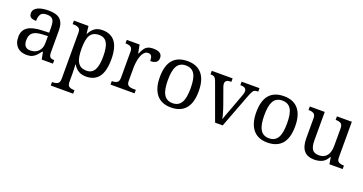

<svg xmlns="http://www.w3.org/2000/svg" viewBox="-39 -1235 4094 2163"><g transform="rotate(20 2008.0 -153.0)"><path d="M268.1 -496.1Q212.9 -496.1 194.8 -467Q176.8 -438 176.8 -387.2Q135.3 -387.2 113.5 -401.4Q91.8 -415.5 91.8 -450.2Q91.8 -476.1 106 -494.1Q120.1 -512.2 145 -523.9Q169.4 -535.2 202.1 -540.5Q234.9 -545.9 272 -545.9Q317.9 -545.9 352.1 -536.9Q386.2 -527.8 409.2 -507.3Q455.1 -466.3 455.1 -373V-113.8Q455.1 -73.7 468.8 -57.9Q482.4 -42 517.1 -42H520V0H384.8L369.1 -85.9H360.8Q338.9 -56.6 318.4 -35.2Q297.9 -13.7 271.5 -2Q245.1 9.8 205.1 9.8Q171.9 9.8 143.3 0Q114.7 -9.8 94.2 -29.3Q73.2 -49.3 61.5 -79.1Q49.8 -108.9 49.8 -149.9Q49.8 -229.5 106.4 -268.1Q163.1 -306.6 277.8 -310.1L360.8 -313V-373Q360.8 -411.1 354.2 -438.7Q347.7 -466.3 327.9 -481.2Q308.1 -496.1 268.1 -496.1ZM147 -145Q147 -51.8 228 -51.8Q289.6 -51.8 325.2 -89.6Q360.8 -127.4 360.8 -190.9V-272L296.9 -269Q214.8 -265.6 179.7 -234.9Q162.1 -219.7 154.5 -197Q147 -174.3 147 -145Z M1122.1 -269Q1122.1 -126 1069.3 -57.1Q1018.1 9.8 918 9.8Q863.3 9.8 825.7 -13.7Q788.1 -37.1 765.1 -78.1H761.2Q761.7 -65.4 762.2 -53.2Q762.7 -41 763.2 -29.8Q763.7 -23.9 763.9 -9Q764.2 5.9 764.6 19.3Q765.1 32.7 765.1 35.2V130.9Q765.1 172.9 787.8 185.5Q810.5 198.2 847.2 198.2H850.1V240.2H581.1V198.2H588.9Q626.5 198.2 648.7 184.3Q670.9 170.4 670.9 126V-425.8Q670.9 -467.8 647.9 -481Q625 -494.1 588.9 -494.1H576.2V-536.1H751L761.2 -445.8H765.1Q788.1 -493.2 824.2 -519.5Q860.4 -545.9 918 -545.9Q1018.1 -545.9 1069.3 -479.5Q1122.1 -410.6 1122.1 -269ZM900.9 -481.9Q825.2 -481.9 793.9 -429.7Q778.3 -403.3 771.7 -363.3Q765.1 -323.2 765.1 -269Q765.1 -216.8 771.7 -176.8Q778.3 -136.7 794.4 -109.4Q810.1 -82 836.2 -68.1Q862.3 -54.2 901.9 -54.2Q966.3 -54.2 996.6 -109.4Q1011.2 -136.7 1018.1 -177Q1024.9 -217.3 1024.9 -270Q1024.9 -378.4 996.6 -429.2Q966.8 -481.9 900.9 -481.9Z M1470.7 -42H1498.5V0H1210V-42H1212.9Q1250.5 -42 1272.7 -55.7Q1294.9 -69.3 1294.9 -113.8V-425.8Q1294.9 -467.8 1272 -481Q1249 -494.1 1212.9 -494.1H1210V-536.1H1363.8L1382.8 -437H1387.7Q1402.3 -470.2 1417.7 -494.6Q1433.1 -519 1458 -532.5Q1482.9 -545.9 1524.9 -545.9Q1632.8 -545.9 1632.8 -473.1Q1632.8 -401.9 1539.6 -401.9Q1539.6 -443.4 1527.8 -461.7Q1516.1 -480 1486.8 -480Q1468.3 -480 1453.6 -469.7Q1425.3 -449.2 1409.7 -401.9Q1401.9 -380.4 1397.5 -356Q1392.6 -332 1390.6 -308.6Q1388.7 -285.2 1388.7 -266.1V-108.9Q1388.7 -67.4 1411.1 -54.7Q1433.6 -42 1470.7 -42Z M2169.9 -269Q2169.9 -127.9 2110.1 -59.1Q2050.3 9.8 1935.1 9.8Q1824.7 9.8 1765.1 -59.1Q1735.4 -93.8 1719.2 -146.2Q1703.1 -198.7 1703.1 -269Q1703.1 -409.2 1762.5 -477.5Q1821.8 -545.9 1938 -545.9Q2049.3 -545.9 2108.4 -478Q2138.7 -443.8 2154.3 -391.6Q2169.9 -339.4 2169.9 -269ZM1799.8 -269Q1799.8 -213.4 1807.1 -171.1Q1814.5 -128.9 1831.1 -100.1Q1863.8 -42 1937 -42Q2009.8 -42 2042.5 -100.1Q2058.6 -128.9 2065.7 -171.1Q2072.8 -213.4 2072.8 -269Q2072.8 -324.7 2065.4 -366.7Q2058.1 -408.7 2042 -437Q2009.3 -493.2 1936 -493.2Q1863.3 -493.2 1830.6 -437Q1814.5 -408.7 1807.1 -366.7Q1799.8 -324.7 1799.8 -269Z M2231.9 -494.1H2229V-536.1H2479V-494.1H2466.3Q2406.2 -494.1 2406.2 -445.8Q2406.2 -431.2 2414.1 -409.2L2481.9 -220.2Q2489.3 -200.7 2498.5 -170.9Q2507.8 -141.1 2515.6 -113Q2523.4 -85 2525.9 -69.8H2529.3Q2531.7 -80.6 2540.8 -105.2Q2549.8 -129.9 2560.5 -158.2Q2571.3 -186.5 2579.1 -207L2650.9 -401.9Q2660.2 -425.3 2660.2 -444.8Q2660.2 -494.1 2594.2 -494.1H2586.9V-536.1H2801.3V-494.1H2789.1Q2757.3 -494.1 2743.7 -476.8Q2730 -459.5 2712.9 -416L2555.2 0H2463.9L2303.2 -440.9Q2292 -471.2 2277.1 -482.7Q2262.2 -494.1 2231.9 -494.1Z M3326.2 -269Q3326.2 -127.9 3266.4 -59.1Q3206.5 9.8 3091.3 9.8Q2981 9.8 2921.4 -59.1Q2891.6 -93.8 2875.5 -146.2Q2859.4 -198.7 2859.4 -269Q2859.4 -409.2 2918.7 -477.5Q2978 -545.9 3094.2 -545.9Q3205.6 -545.9 3264.6 -478Q3294.9 -443.8 3310.5 -391.6Q3326.2 -339.4 3326.2 -269ZM2956.1 -269Q2956.1 -213.4 2963.4 -171.1Q2970.7 -128.9 2987.3 -100.1Q3020 -42 3093.3 -42Q3166 -42 3198.7 -100.1Q3214.8 -128.9 3221.9 -171.1Q3229 -213.4 3229 -269Q3229 -324.7 3221.7 -366.7Q3214.4 -408.7 3198.2 -437Q3165.5 -493.2 3092.3 -493.2Q3019.5 -493.2 2986.8 -437Q2970.7 -408.7 2963.4 -366.7Q2956.1 -324.7 2956.1 -269Z M3729.5 -536.1H3908.2V-108.9Q3908.2 -67.4 3930.7 -54.7Q3953.1 -42 3990.2 -42H3993.2V0H3834.5L3821.3 -81.1H3816.4Q3788.1 -27.8 3746.6 -9Q3705.1 9.8 3654.3 9.8Q3572.8 9.8 3532.2 -36.6Q3489.3 -85.4 3489.3 -186V-425.8Q3489.3 -467.8 3466.3 -481Q3443.4 -494.1 3407.2 -494.1H3404.3V-536.1H3583.5V-190.9Q3583.5 -125.5 3605.7 -89.8Q3627.9 -54.2 3688.5 -54.2Q3721.7 -54.2 3745.6 -66.2Q3769.5 -78.1 3784.7 -99.1Q3800.3 -120.6 3807.4 -150.1Q3814.5 -179.7 3814.5 -215.8V-421.9Q3814.5 -466.8 3792.2 -480.5Q3770 -494.1 3732.4 -494.1H3729.5Z"/></g></svg>

Font: Koh Santepheap
Style: Regular
Weight: 400
Designer: Danh Hong
Version: Version 2.002; ttfautohint (v1.8.3)